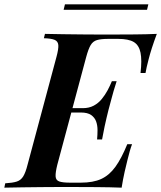

<svg xmlns="http://www.w3.org/2000/svg" viewBox="-60 -864 742 884"><path d="M217 -346 222 -366H411L406 -346ZM321 -366Q350 -366 371.5 -377.5Q393 -389 408.5 -408Q424 -427 435.5 -448.5Q447 -470 455 -490H477Q461 -440 454 -412Q447 -384 439 -356Q435 -338 430.5 -321Q426 -304 421.5 -281Q417 -258 410 -222H387Q389 -243 389 -265Q389 -287 382.5 -305Q376 -323 359.5 -334.5Q343 -346 312 -346ZM587 -528Q594 -587 587 -621.5Q580 -656 556 -670.5Q532 -685 484 -685H439Q405 -685 386.5 -679.5Q368 -674 357.5 -656.5Q347 -639 337 -602L204 -106Q195 -70 196 -52Q197 -34 213 -28.5Q229 -23 263 -23H312Q369 -23 406 -40Q443 -57 471 -95.5Q499 -134 526 -200H548Q543 -187 537.5 -168Q532 -149 527 -128Q522 -109 514 -73.5Q506 -38 500 0Q449 -2 385.5 -2.5Q322 -3 272 -3Q248 -3 211 -3Q174 -3 130.5 -2.5Q87 -2 43 -1.5Q-1 -1 -40 0L-36 -20Q-2 -22 17 -28Q36 -34 47 -52Q58 -70 67 -106L200 -602Q210 -639 208.5 -656.5Q207 -674 191.5 -680.5Q176 -687 142 -688L147 -708Q186 -707 230 -706.5Q274 -706 317.5 -705.5Q361 -705 398 -705Q435 -705 459 -705Q504 -705 560 -705.5Q616 -706 662 -708Q649 -673 639.5 -643.5Q630 -614 624 -590Q619 -572 615.5 -555.5Q612 -539 610 -528ZM623 -844 617 -819H233L239 -844Z"/></svg>

Font: Playfair Display SemiBold
Style: Italic
Weight: 600
Italic angle: -14°
Designer: Claus Eggers Sørensen
Foundry: Claus Eggers Sørensen
Version: Version 1.203